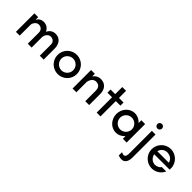

<svg xmlns="http://www.w3.org/2000/svg" viewBox="176 -1805 3230 3230"><g transform="rotate(45 1791.5 -189.5)"><path d="M735 -265C735 -363 681 -450 575 -450C501 -450 457 -411 431 -358C407 -412 360 -451 289 -451C226 -451 188 -419 165 -376V-440H75V0H165V-264C174 -313 212 -360 261 -360C318 -360 357 -322 357 -265V0H449V-258C459 -310 494 -359 548 -359C603 -359 643 -321 643 -265V0H735Z M1074 -83C997 -83 934 -146 934 -223C934 -300 997 -363 1074 -363C1151 -363 1214 -300 1214 -223C1214 -146 1151 -83 1074 -83ZM1074 -452C947 -452 845 -350 845 -223C845 -96 947 6 1074 6C1201 6 1303 -96 1303 -223C1303 -350 1201 -452 1074 -452Z M1817 -267C1817 -371 1758 -450 1649 -450C1587 -450 1543 -421 1513 -377V-440H1423V0H1513V-247C1522 -306 1561 -363 1622 -363C1696 -363 1725 -315 1725 -246V0H1817Z M1997 -365V0H2087V-365H2196V-440H2087V-609H1997V-440H1887V-365Z M2475 -359C2552 -359 2615 -296 2615 -219C2615 -142 2552 -79 2475 -79C2398 -79 2335 -142 2335 -219C2335 -296 2398 -359 2475 -359ZM2619 -374C2581 -419 2525 -448 2461 -448C2336 -448 2246 -339 2246 -219C2246 -100 2335 11 2459 11C2524 11 2580 -18 2619 -63V0H2709V-440H2619Z M2854 -587C2854 -557 2879 -532 2909 -532C2939 -532 2964 -557 2964 -587C2964 -617 2939 -642 2909 -642C2879 -642 2854 -617 2854 -587ZM2870 98C2870 171 2845 209 2769 169V247C2897 296 2957 226 2957 111V-439L2870 -440Z M3543 -237C3543 -252 3538 -274 3533 -289C3504 -384 3413 -450 3314 -450C3187 -450 3085 -345 3085 -219C3085 -93 3188 10 3314 10C3405 10 3487 -44 3524 -127H3418C3400 -91 3347 -72 3309 -72C3241 -72 3189 -125 3176 -189H3543ZM3178 -262C3193 -325 3243 -368 3309 -368C3376 -368 3436 -330 3450 -262Z"/></g></svg>

Font: Glacial Indifference
Style: Medium
Weight: 500
Version: Version 1.001